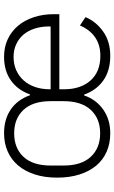

<svg xmlns="http://www.w3.org/2000/svg" viewBox="176 -740 576 969"><g transform="rotate(-90 464.5 -256.0)"><path d="M276 -39Q350 -39 394 -86.5Q438 -134 438 -224V-288Q438 -379 394 -426Q350 -473 276 -473Q201 -473 157 -426Q113 -379 113 -288V-224Q113 -134 157 -86.5Q201 -39 276 -39ZM815 -289V-297Q815 -337 804 -370.5Q793 -404 773 -427Q753 -450 724.5 -463Q696 -476 662 -476Q624 -476 594 -462.5Q564 -449 542.5 -425Q521 -401 509.5 -367.5Q498 -334 498 -294V-289ZM667 12Q592 12 542.5 -23Q493 -58 471 -120H467Q446 -59 395.5 -23.5Q345 12 276 12Q225 12 183.5 -6Q142 -24 113 -58.5Q84 -93 68 -143Q52 -193 52 -256Q52 -319 68 -368.5Q84 -418 113 -452.5Q142 -487 183.5 -505.5Q225 -524 276 -524Q346 -524 395.5 -490.5Q445 -457 468 -393H472Q494 -455 542.5 -489.5Q591 -524 662 -524Q711 -524 750.5 -505.5Q790 -487 818 -454Q846 -421 861.5 -374.5Q877 -328 877 -272V-245H498V-220Q498 -138 542 -88Q586 -38 667 -38Q721 -38 759.5 -64Q798 -90 820 -141L862 -113Q840 -60 789.5 -24Q739 12 667 12Z"/></g></svg>

Font: IBM Plex Sans Hebrew Light
Style: Regular
Weight: 300
Designer: Mike Abbink, Paul van der Laan, Pieter van Rosmalen, Yanek Iontef
Foundry: Bold Monday
Version: Version 1.2